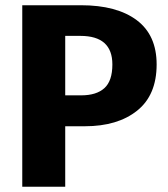

<svg xmlns="http://www.w3.org/2000/svg" viewBox="-20 -713 643 733"><path d="M578 -467Q578 -350 503.5 -290.5Q429 -231 304 -231H229V0H65V-693H289Q426 -693 502 -636Q578 -579 578 -467ZM409 -467Q409 -576 287 -576H229V-349H290Q348 -349 378.5 -376.5Q409 -404 409 -467Z"/></svg>

Font: FiraGOUPP
Style: Bold
Weight: 700
Designer: bBox Type
Foundry: bBox Type GmbH
Version: Version 1.001